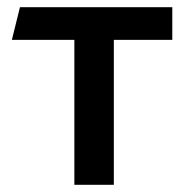

<svg xmlns="http://www.w3.org/2000/svg" viewBox="-20 -515 524 535"><path d="M187.2 0V-404H13.1L35.6 -495H460.1V-404H297.2V0Z"/></svg>

Font: Geologica-Sharp
Style: Regular
Weight: 100
Designer: Sindre Bremnes, Frode Helland
Foundry: Monokrom Skriftforlag AS
Version: Version 1.010;gftools[0.9.28]